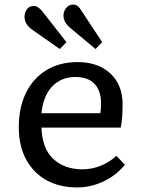

<svg xmlns="http://www.w3.org/2000/svg" viewBox="-20 -804 615 838"><path d="M317 14Q239 14 182 -18Q125 -50 93.5 -109Q62 -168 62 -247Q62 -336 94 -400Q126 -464 183.5 -498.5Q241 -533 319 -533Q408 -533 461.5 -483.5Q515 -434 515 -349Q515 -323 513.5 -298.5Q512 -274 507 -247H161Q164 -156 212.5 -110.5Q261 -65 340 -65Q381 -65 419.5 -80.5Q458 -96 488 -124L525 -85Q488 -39 432.5 -12.5Q377 14 317 14ZM161 -310H418Q421 -330 421 -353Q421 -408 392.5 -438Q364 -468 309 -468Q248 -468 208.5 -427.5Q169 -387 161 -310ZM397 -590 288 -681Q257 -706 257 -735Q257 -754 268.5 -769Q280 -784 299 -784Q310 -784 318.5 -778Q327 -772 337 -755L426 -620ZM241 -590 121 -674Q87 -698 87 -731Q87 -748 97 -763Q107 -778 129 -778Q147 -778 169 -749L270 -620Z"/></svg>

Font: Literata 7pt
Style: Regular
Weight: 400
Designer: Latin by Veronika Burian and Jose Scaglione. Greek by Irene Vlachou. Cyrillic by Vera Evstafieva.
Foundry: TypeTogether
Version: Version 3.002